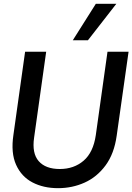

<svg xmlns="http://www.w3.org/2000/svg" viewBox="-20 -970 691 1002"><path d="M283 12Q207 12 149.5 -18Q92 -48 64 -110Q36 -172 50 -266L111 -700H221L158 -252Q146 -170 182 -129Q218 -88 292 -88Q366 -88 416.5 -131.5Q467 -175 480 -265L541 -700H651L589 -262Q576 -168 531 -107Q486 -46 421.5 -17Q357 12 283 12ZM360 -760 480 -950H587L439 -760Z"/></svg>

Font: Host Grotesk Medium
Style: Italic
Weight: 500
Italic angle: -8°
Designer: Doğukan Karapınar based on Poppins by Indian Type Foundry, Jonny Pinhorn
Foundry: Element Type
Version: Version 1.001; ttfautohint (v1.8.4.7-5d5b)